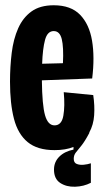

<svg xmlns="http://www.w3.org/2000/svg" viewBox="-20 -559 394 729"><path d="M187 11Q122 11 85 -19.5Q48 -50 33 -108Q18 -166 18 -249Q18 -306 24.5 -358.5Q31 -411 49 -451.5Q67 -492 99.5 -515.5Q132 -539 184 -539Q249 -539 284 -503Q319 -467 329.5 -404.5Q340 -342 330 -261L139 -254Q140 -160 151 -121.5Q162 -83 187 -83Q214 -83 220.5 -119.5Q227 -156 222 -209L334 -198Q340 -158 337.5 -121.5Q335 -85 319 -56V-54Q302 -22 289 -6Q276 10 268 20Q260 30 260 44Q260 59 271.5 63.5Q283 68 298 66.5Q313 65 325 61V135Q298 149 265 150Q232 151 208.5 135.5Q185 120 185 85Q185 56 205 36Q225 16 259 9V-1Q229 11 187 11ZM184 -441Q160 -441 151 -407.5Q142 -374 140 -317L219 -319Q222 -380 214.5 -410.5Q207 -441 184 -441Z"/></svg>

Font: Bricolage Grotesque 96pt Condensed SemiBold
Style: Regular
Weight: 600
Width: 3
Designer: Mathieu Triay
Foundry: Atelier Triay
Version: Version 1.001; ttfautohint (v1.8.4.7-5d5b);gftools[0.9.33.de